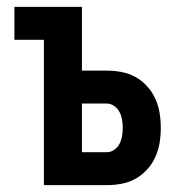

<svg xmlns="http://www.w3.org/2000/svg" viewBox="-20 -540 540 560"><path d="M108 0V-424H22V-520H219V-334H291Q313 -334 334.5 -330Q356 -326 375 -315.5Q394 -305 409 -288.5Q424 -272 433 -252Q442 -232 445.5 -210.5Q449 -189 449 -167Q449 -145 445.5 -123.5Q442 -102 433 -82Q424 -62 409 -45.5Q394 -29 375 -18.5Q356 -8 334.5 -4Q313 0 291 0ZM291 -96Q303 -96 313 -103Q323 -110 328.5 -120.5Q334 -131 336 -143Q338 -155 338 -167Q338 -179 336 -191Q334 -203 328.5 -213.5Q323 -224 313 -231Q303 -238 291 -238H219V-96Z"/></svg>

Font: Iosevka Term Curly
Style: Bold
Weight: 700
Designer: Belleve Invis
Foundry: Belleve Invis
Version: Version 32.3.0